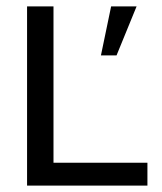

<svg xmlns="http://www.w3.org/2000/svg" viewBox="-20 -583 509 603"><path d="M65 -8V-563H148V-8ZM65 0V-72H443V0ZM297 -409 329 -563H409L346 -409Z"/></svg>

Font: Darker Grotesque Light SemiBold
Style: Regular
Weight: 600
Version: Version 1.000;gftools[0.9.28]